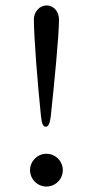

<svg xmlns="http://www.w3.org/2000/svg" viewBox="-20 -669 310 703"><path d="M104 -598C104 -535 118 -358 130 -244C133 -215 138 -205 148 -205C158 -205 163.7 -221.9 166 -244C177.9 -357.4 196 -535 196 -598C196 -625 178 -649 151 -649C124 -649 104 -625 104 -598ZM150 -106C117 -106 90 -79 90 -46C90 -13 117 14 150 14C183 14 210 -13 210 -46C210 -79 183 -106 150 -106Z"/></svg>

Font: EB Garamond 12
Style: Regular
Weight: 400
Version: Version 0.016+